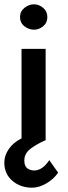

<svg xmlns="http://www.w3.org/2000/svg" viewBox="-23 -650 314 892"><path d="M70 -571Q70 -597 90.5 -613.5Q111 -630 135 -630Q158 -630 177.5 -613.5Q197 -597 197 -571Q197 -544 177.5 -528Q158 -512 135 -512Q111 -512 90.5 -528Q70 -544 70 -571ZM126 222Q72 222 34.5 190Q-3 158 -3 105Q-3 72 18.5 41.5Q40 11 77 -7V-423H189V-1L191 0Q144 21 117 42.5Q90 64 90 96Q90 122 104 132Q118 142 136 142Q174 142 206 94L247 152Q227 182 192.5 202Q158 222 126 222Z"/></svg>

Font: Synthetic SemiBold
Style: Regular
Weight: 600
Designer: Santiago Orozco
Foundry: Typemade
Version: Version 2.000; ttfautohint (v1.8.4.7-5d5b)